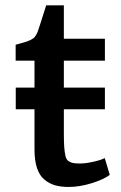

<svg xmlns="http://www.w3.org/2000/svg" viewBox="-20 -704 460 731"><path d="M40 -288.1V-370.6H111.3V-473.1H39.6V-533.7Q45.4 -535.2 56.4 -538.3Q67.4 -541.5 71.8 -542.7Q76.2 -543.9 84 -546.6Q91.8 -549.3 95.2 -551.3Q98.6 -553.2 104 -556.4Q109.4 -559.6 112.1 -563Q114.7 -566.4 117.7 -571.3Q120.6 -576.2 123 -582Q127 -591.8 155.8 -683.6H223.1V-556.6H379.4V-473.1H223.1V-370.6H379.4V-288.1H223.1V-196.3Q223.1 -162.6 224.6 -143.3Q226.1 -124 229.2 -110.4Q232.4 -96.7 240.2 -91.1Q248 -85.4 257.6 -83.5Q267.1 -81.5 284.7 -81.5Q305.7 -81.5 335.2 -88.1Q364.7 -94.7 378.9 -102.1L397.9 -38.1Q374 -20.5 328.4 -6.3Q282.7 7.8 241.7 7.8Q211.9 7.8 189.7 1.5Q167.5 -4.9 148.9 -20.3Q130.4 -35.6 120.8 -64.5Q111.3 -93.3 111.3 -135.3V-288.1Z"/></svg>

Font: HaufeMerriweatherSans
Style: Regular
Weight: 400
Designer: Eben Sorkin ( eben@eyebytes.com )
Foundry: Eben Sorkin
Version: Version 1.56